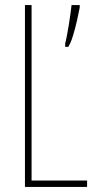

<svg xmlns="http://www.w3.org/2000/svg" viewBox="-20 -734 381 754"><path d="M293 -704Q290 -687 283 -656Q276 -625 267 -595Q258 -565 248 -550H236V-564Q238 -570 242 -590Q246 -610 250 -635Q254 -660 257 -682Q260 -704 261 -714H293ZM78 0V-714H104V-25H322V0Z"/></svg>

Font: Noto Sans ExtraCondensed Thin
Style: Regular
Weight: 100
Width: 2
Designer: Monotype Design Team
Foundry: Monotype Imaging Inc.
Version: Version 2.013; ttfautohint (v1.8.4.7-5d5b)